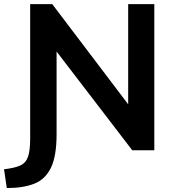

<svg xmlns="http://www.w3.org/2000/svg" viewBox="-56 -741 874 947"><path d="M-22.5 186.5 -36.1 93.8Q16.6 87.9 44.4 75Q72.3 62 82.5 31.2Q92.8 0.5 92.8 -57.1V-720.7H201.7L576.2 -226.6V-720.7H705.1V0H596.2L223.1 -486.8V-79.1Q223.1 28.3 195.6 85.7Q168 143.1 113.5 164.8Q59.1 186.5 -22.5 186.5Z"/></svg>

Font: Monda
Style: Bold
Weight: 700
Designer: Vernon Adams
Foundry: Vernon Adams
Version: Version 2.100; ttfautohint (v1.8.3)